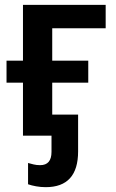

<svg xmlns="http://www.w3.org/2000/svg" viewBox="-20 -561 478 794"><path d="M169 213Q303 213 303 65V-87H196V-219H345V-310H196V-444H417V-541H75V-310H7V-219H75V0H193V67Q193 122 146 122Q131 122 119 119Q107 116 96 113V201Q110 206 129.5 209.5Q149 213 169 213Z"/></svg>

Font: Noto Sans Display Medium
Style: Regular
Weight: 500
Designer: Monotype Design Team
Foundry: Monotype Imaging Inc.
Version: Version 1.900